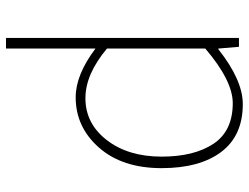

<svg xmlns="http://www.w3.org/2000/svg" viewBox="-114 -466 823 635"><g transform="rotate(90 297.5 -148.5)"><path d="M140.6 -416V-90.8Q225.6 -19.5 304.7 -19.5Q388.7 -19.5 443.4 -90.3Q498 -161.1 498 -271.5Q498 -378.9 455.6 -442.9Q413.1 -506.8 321.3 -506.8Q247.1 -506.8 140.6 -416ZM105.5 243.2V-527.3H134.8L140.6 -459H142.6Q245.1 -540 324.2 -540Q428.7 -540 482.4 -468.8Q536.1 -397.5 536.1 -271.5Q536.1 -141.6 468.3 -64.5Q400.4 12.7 301.8 12.7Q227.5 12.7 140.6 -52.7V243.2Z"/></g></svg>

Font: Bpmf Zihi Sans ExtraLight
Style: ExtraLight
Weight: 250
Foundry: But Ko
Version: Version 1.320